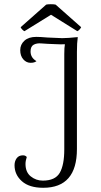

<svg xmlns="http://www.w3.org/2000/svg" viewBox="-20 -878 481 911"><path d="M49 -94Q49 -113 59 -127Q69 -141 89 -141Q101 -141 107 -133Q101 -115 101 -100Q101 -61 126 -41Q151 -21 183 -21Q242 -21 263.5 -58Q285 -95 285 -169V-622Q285 -654 288 -668Q268 -667 242.5 -668.5Q217 -670 206 -670Q186 -672 176 -672Q155 -674 140 -666Q125 -658 125 -634Q125 -604 153 -588Q144 -580 125 -580Q105 -580 90.5 -596.5Q76 -613 76 -640Q76 -667 96 -685Q116 -703 152 -703Q172 -703 205 -700L275 -697Q301 -697 349 -702Q345 -675 345 -632V-171Q345 13 185 13Q119 13 84 -18Q49 -49 49 -94ZM365 -749Q363 -744 357.5 -738Q352 -732 347 -730L222 -808L96 -730Q91 -732 85 -738.5Q79 -745 78 -749L199 -856Q205 -858 221 -858Q238 -858 244 -856Z"/></svg>

Font: Arima Madurai Light
Style: Regular
Weight: 300
Designer: Joana Correia and Natanael Gama
Foundry: NDISCOVER
Version: Version 1.020